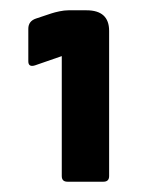

<svg xmlns="http://www.w3.org/2000/svg" viewBox="-20 -576 277 373"><path d="M100 -467 48 -449Q35 -445 35 -457V-520Q35 -535 50 -540L80 -550Q86 -552 95.5 -554Q105 -556 113 -556H148Q192 -556 192 -516V-234Q192 -223 181 -223H111Q100 -223 100 -234Z"/></svg>

Font: Zain ExtraBold
Style: Regular
Weight: 800
Designer: Zain,Boutros
Foundry: Mobile Telecommunications Company (Zain), 2024
Version: Version 1.50; ttfautohint (v1.8.4)